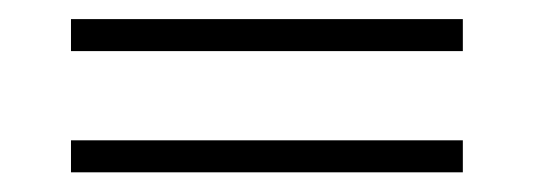

<svg xmlns="http://www.w3.org/2000/svg" viewBox="-20 -385 551 198"><path d="M53.2 -332.3V-365.3H457.3V-332.3ZM53.2 -207.3V-240.3H457.3V-207.3Z"/></svg>

Font: Playfair 5pt SemiExpanded Light ExtraBold
Style: Regular
Weight: 800
Version: Version 2.001;gftools[0.9.30]